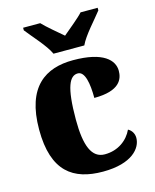

<svg xmlns="http://www.w3.org/2000/svg" viewBox="-116 -844 751 933"><g transform="rotate(-15 259.5 -378.0)"><path d="M201 -606H356C376 -651 437 -715 466 -753V-766H380C361 -744 306 -700 278 -676C250 -700 197 -744 177 -766H91V-753C120 -715 181 -651 201 -606ZM286 10C433 10 484 -56 484 -107C484 -127 474 -146 455 -156C433 -108 384 -69 316 -69C250 -69 223 -137 223 -268C223 -434 249 -483 290 -483C326 -483 337 -419 337 -347C467 -347 486 -403 486 -444C486 -497 437 -551 284 -551C146 -551 38 -484 38 -267C38 -56 137 10 286 10Z"/></g></svg>

Font: Noto Serif Tamil SemiCondensed Black
Style: Regular
Weight: 900
Width: 4
Designer: Indian Type Foundry, Tom Grace, and the Monotype Design Team
Foundry: Monotype Imaging Inc.
Version: Version 2.004